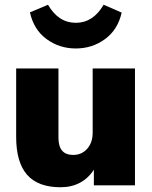

<svg xmlns="http://www.w3.org/2000/svg" viewBox="-20 -780 640 808"><path d="M548 -492V0H375V-66Q352 -30 316.5 -11Q281 8 235 8Q140 8 94 -44.5Q48 -97 48 -204V-492H226V-200Q226 -128 288 -128Q324 -128 347 -154Q370 -180 370 -222V-492ZM106 -728 182 -760Q226 -684 299 -684Q372 -684 416 -760L492 -727Q476 -655 422 -615.5Q368 -576 299 -576Q230 -576 176 -615.5Q122 -655 106 -728Z"/></svg>

Font: wassup Sans
Style: Black
Weight: 900
Version: Version 2.001